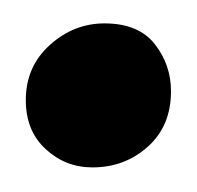

<svg xmlns="http://www.w3.org/2000/svg" viewBox="-20 -434 164 160"><path d="M57 -294.5Q34.5 -294.5 18 -309.8Q1.5 -325 1.5 -350.5Q1.5 -378.5 21.5 -396.5Q41.5 -414.5 67 -414.5Q95.5 -414.5 109 -397.2Q122.5 -380 122.5 -358Q122.5 -329 103.2 -311.8Q84 -294.5 57 -294.5Z"/></svg>

Font: Merriweather 120pt
Style: Regular
Weight: 400
Version: Version 2.100